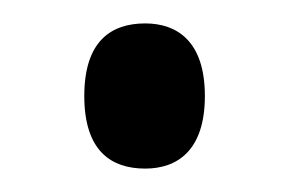

<svg xmlns="http://www.w3.org/2000/svg" viewBox="-20 -137 247 164"><path d="M104 7C131 7 155 -8 155 -55C155 -102 131 -117 104 -117C75 -117 52 -102 52 -55C52 -8 75 7 104 7Z"/></svg>

Font: Noto Serif Bengali ExtraCondensed
Style: Regular
Weight: 400
Width: 2
Designer: Juan Bruce, Universal Thirst, Indian Type Foundry and the Monotype Design Team.
Foundry: Monotype Imaging Inc.
Version: Version 2.003